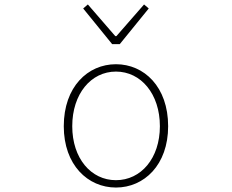

<svg xmlns="http://www.w3.org/2000/svg" viewBox="-20 -828 1040 861"><path d="M500 13C626 13 734 -88 734 -262C734 -439 626 -540 500 -540C374 -540 266 -439 266 -262C266 -88 374 13 500 13ZM500 -20C388 -20 304 -118 304 -262C304 -407 388 -507 500 -507C612 -507 697 -407 697 -262C697 -118 612 -20 500 -20ZM483 -630H517L647 -790L626 -808L502 -666H497L374 -808L353 -790Z"/></svg>

Font: Harano Aji Gothic TW ExtraLight
Style: Regular
Weight: 250
Foundry: Masamichi Hosoda
Version: HaranoAjiGothicTW-ExtraLight version 20230610;ttx 4.39.4